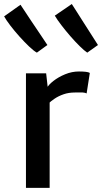

<svg xmlns="http://www.w3.org/2000/svg" viewBox="-50 -912 496 932"><path d="M185 -409 178 -485Q185.5 -500.5 209.5 -519.2Q233.5 -538 266.2 -551.5Q299 -565 333 -565Q352 -565 365.8 -563.5Q379.5 -562 386 -558L370.5 -458.5Q364 -462 352 -463Q348 -463 314 -463Q283 -463 258.2 -454.2Q233.5 -445.5 215 -433Q196.5 -420.5 185 -409ZM76 0V-556H174L182 -485L191 -443V0ZM373.5 -656.5Q359 -666 337 -687.8Q315 -709.5 291.5 -736.5Q268 -763.5 247.8 -790Q227.5 -816.5 216 -836L298.5 -892.5Q311.5 -872.5 324 -852.8Q336.5 -833 349.2 -813Q362 -793 374.8 -773Q387.5 -753 400.2 -733.2Q413 -713.5 425.5 -693.5ZM129 -656.5Q113.5 -665 91 -686.5Q68.5 -708 44.2 -735Q20 -762 0 -788.2Q-20 -814.5 -30 -832.5L49.5 -889Q62.5 -869.5 75.5 -849.8Q88.5 -830 101.5 -810.5Q114.5 -791 127.8 -771.5Q141 -752 154 -732.5Q167 -713 180 -693.5Z"/></svg>

Font: Tracken
Style: Regular
Weight: 400
Designer: Eben Sorkin
Foundry: Eben Sorkin
Version: Version 2.001